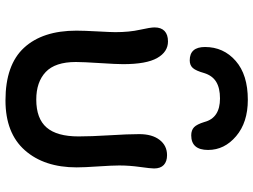

<svg xmlns="http://www.w3.org/2000/svg" viewBox="-131 -815 916 694"><g transform="rotate(90 327.0 -468.0)"><path d="M340.8 -905.8Q422.4 -905.8 472.2 -863.5Q522 -821.3 522 -762.2Q522 -701.2 469.2 -701.2Q450.7 -701.2 439.9 -711.4Q429.2 -721.7 420.9 -749Q406.2 -805.2 335.9 -805.2Q298.3 -805.2 275.9 -791.5Q253.4 -777.8 244.1 -748Q235.8 -718.3 225.8 -707Q215.8 -695.8 198.2 -695.8Q149.9 -695.8 149.9 -751Q149.9 -817.9 200 -861.8Q250 -905.8 340.8 -905.8ZM342.8 -29.8Q214.4 -29.8 152.6 -96.9Q90.8 -164.1 90.8 -286.1Q90.8 -313.5 93.5 -362.3Q96.2 -411.1 96.2 -426.8Q96.2 -477.5 87.6 -515.6Q79.1 -553.7 79.1 -568.8Q79.1 -592.3 92 -604.7Q105 -617.2 129.9 -617.2Q167.5 -617.2 189.7 -578.1Q211.9 -539.1 211.9 -455.1Q211.9 -430.7 208 -370.8Q204.1 -311 204.1 -284.2Q204.1 -209.5 240.2 -175.3Q276.4 -141.1 339.8 -141.1Q408.7 -141.1 440.9 -178.5Q473.1 -215.8 473.1 -293.9Q473.1 -338.9 469 -405.8Q464.8 -472.7 464.8 -513.2Q464.8 -560.1 485.6 -586.9Q506.3 -613.8 541 -613.8Q563.5 -613.8 576.2 -602.1Q588.9 -590.3 588.9 -566.9Q588.9 -554.7 583.5 -516.1Q578.1 -477.5 578.1 -440.9Q578.1 -416 581.5 -365.2Q585 -314.5 585 -287.1Q585 -169.9 523.2 -99.9Q461.4 -29.8 342.8 -29.8Z"/></g></svg>

Font: Shantell Sans Irregular Bouncy
Style: Regular
Weight: 500
Designer: Stephen Nixon, Anya Danilova, Shantell Martin
Foundry: Arrow Type
Version: Version 1.006;[9816181b4]